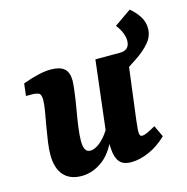

<svg xmlns="http://www.w3.org/2000/svg" viewBox="-91 -665 739 760"><g transform="rotate(-15 278.5 -284.5)"><path d="M153 9Q105 9 79.5 -20Q54 -49 54 -104Q54 -127 58 -155.5Q62 -184 67 -212.5Q72 -241 76 -264Q80 -286 81.5 -300Q83 -314 83 -321Q83 -346 71.5 -350Q60 -354 51 -354H21L27 -404Q98 -430 142 -430Q180 -430 197.5 -414.5Q215 -399 215 -365Q215 -358 214 -348Q213 -338 211 -321Q207 -288 200.5 -251.5Q194 -215 189.5 -181.5Q185 -148 185 -125Q185 -102 191.5 -90.5Q198 -79 212 -79Q225 -79 240.5 -88.5Q256 -98 272.5 -117Q289 -136 303 -165L313 -137Q286 -58 243.5 -24.5Q201 9 153 9ZM357 7Q323 7 308.5 -11.5Q294 -30 292 -65Q291 -77 291 -97Q291 -117 290 -137L324 -423H453L418 -148Q417 -136 415.5 -123.5Q414 -111 414 -102Q414 -92 416.5 -87.5Q419 -83 426 -83Q433 -83 445.5 -88.5Q458 -94 481 -107L503 -60Q469 -27 430 -10Q391 7 357 7ZM398 -330 384 -423Q394 -423 403 -423Q412 -423 424 -423Q465 -423 465 -463Q465 -477 458 -494.5Q451 -512 437 -530L506 -578Q526 -562 541.5 -539Q557 -516 557 -488Q557 -457 536.5 -432Q516 -407 480.5 -383Q445 -359 398 -330Z"/></g></svg>

Font: Yrsa
Style: Italic
Weight: 400
Italic angle: -7.10001°
Designer: Anna Giedrys (Yrsa+Rasa design), David Brezina (Yrsa art-direction, Rasa art-direction, design)
Foundry: Rosetta Type Foundry
Version: Version 2.004